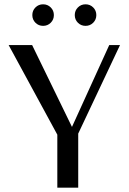

<svg xmlns="http://www.w3.org/2000/svg" viewBox="-20 -871 597 891"><path d="M246 0V-246L20 -662H129L314 -282L487 -662H537L343 -251V0ZM377 -751Q356 -751 341.5 -765.5Q327 -780 327 -801Q327 -822 341.5 -836.5Q356 -851 377 -851Q398 -851 412.5 -836.5Q427 -822 427 -801Q427 -780 412.5 -765.5Q398 -751 377 -751ZM180 -751Q159 -751 144.5 -765.5Q130 -780 130 -801Q130 -822 144.5 -836.5Q159 -851 180 -851Q201 -851 215.5 -836.5Q230 -822 230 -801Q230 -780 215.5 -765.5Q201 -751 180 -751Z"/></svg>

Font: Belleza
Style: Regular
Weight: 400
Designer: Eduardo Rodriguez Tunni
Foundry: Eduardo Rodriguez Tunni
Version: Version 1.003; ttfautohint (v1.8.4.7-5d5b)